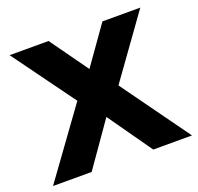

<svg xmlns="http://www.w3.org/2000/svg" viewBox="-123 -712 854 829"><g transform="rotate(-20 304.0 -297.5)"><path d="M445.5 0 303.5 -201.5 209.5 -310 2 -595H181L305.5 -421L399 -311.5L623.5 0ZM-15 0 209.5 -310 305.5 -421 428.5 -595H602.5L399 -311.5L303.5 -201.5L162.5 0Z"/></g></svg>

Font: Encode Sans SC
Style: Bold
Weight: 700
Version: Version 3.002